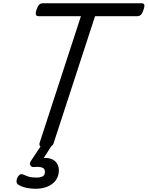

<svg xmlns="http://www.w3.org/2000/svg" viewBox="-20 -895 911 1184"><path d="M259 15Q217 15 224 -13L479 -795H220Q205 -795 201.5 -804Q198 -813 205 -835Q213 -858 222 -866.5Q231 -875 246 -875H851Q866 -875 869.5 -866.5Q873 -858 865 -835Q858 -813 849 -804Q840 -795 825 -795H566L311 -13Q307 1 294 8Q281 15 259 15ZM202 269Q165 269 135.5 261.5Q106 254 89 241Q81 233 82 220.5Q83 208 88 199Q95 186 103.5 181.5Q112 177 122 181Q135 187 154 193.5Q173 200 204 200Q229 200 243 192.5Q257 185 257 165Q257 143 237.5 137.5Q218 132 191 135Q180 136 175.5 133Q171 130 167 124Q163 117 164.5 110.5Q166 104 171 97L244 -13H309L233 105L204 89Q248 75 279 80.5Q310 86 326.5 106Q343 126 343 155Q343 192 323.5 217.5Q304 243 272 256Q240 269 202 269Z"/></svg>

Font: Playwrite DK Loopet
Style: Regular
Weight: 400
Designer: Veronika Burian, José Scaglione
Foundry: TypeTogether
Version: Version 1.002